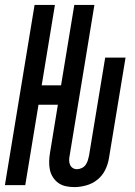

<svg xmlns="http://www.w3.org/2000/svg" viewBox="-29 -755 549 783"><path d="M274 8Q257 8 240 4.5Q223 1 209.5 -8.5Q196 -18 187 -32Q178 -46 174.5 -62.5Q171 -79 171.5 -97Q172 -115 175 -132L207 -328H128L74 0H-9L112 -735H195L141 -407H220L274 -735H356L255 -120Q253 -111 253 -101.5Q253 -92 256.5 -83.5Q260 -75 267.5 -70Q275 -65 285 -65Q294 -65 304 -69.5Q314 -74 320 -82.5Q326 -91 329 -100.5Q332 -110 334 -120L400 -520H483L415 -108Q411 -84 399.5 -61Q388 -38 368 -22Q348 -6 323 1Q298 8 274 8Z"/></svg>

Font: Iosevka Medium
Style: Italic
Weight: 500
Italic angle: -9°
Monospace: yes
Designer: Belleve Invis
Foundry: Belleve Invis
Version: Version 32.5.0; ttfautohint (v1.8.4)